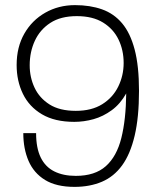

<svg xmlns="http://www.w3.org/2000/svg" viewBox="-20 -718 610 750"><path d="M271 12Q200 12 156 -15Q112 -42 91.5 -89.5Q71 -137 71 -198H121Q121 -140 139 -103Q157 -66 192 -48.5Q227 -31 276 -31Q351 -31 393.5 -69Q436 -107 454 -179Q472 -251 473 -353Q450 -312 416.5 -287.5Q383 -263 345.5 -252.5Q308 -242 270 -242Q194 -242 144 -271.5Q94 -301 69.5 -351.5Q45 -402 45 -464Q45 -534 75 -586.5Q105 -639 157 -668.5Q209 -698 273 -698Q332 -698 378.5 -681.5Q425 -665 457 -627Q489 -589 506 -524.5Q523 -460 523 -363Q523 -260 506 -188Q489 -116 457 -72Q425 -28 378 -8Q331 12 271 12ZM276 -285Q338 -285 379.5 -311Q421 -337 442 -380Q463 -423 463 -472Q463 -522 443 -563.5Q423 -605 382.5 -630Q342 -655 280 -655Q217 -655 176.5 -628.5Q136 -602 116 -558.5Q96 -515 96 -463Q96 -416 115 -375.5Q134 -335 173.5 -310Q213 -285 276 -285Z"/></svg>

Font: Archivo Thin
Style: Regular
Weight: 250
Designer: Hector Gatti
Foundry: Omnibus-Type
Version: Version 2.001